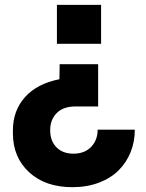

<svg xmlns="http://www.w3.org/2000/svg" viewBox="-20 -568 603 792"><path d="M214.8 -547.9H397V-387.2H214.8ZM226.1 -303.2H384.8V-128.9H292Q240.7 -128.9 213.9 -101.6Q187 -74.2 187 -30.8Q187 13.2 212.9 39.6Q238.8 65.9 283.2 65.9Q329.1 65.9 356 37.8Q382.8 9.8 382.8 -33.2H536.1Q536.1 16.6 518.8 59.6Q501.5 102.5 469.2 134.8Q437 167 387.9 185.5Q338.9 204.1 278.8 204.1Q166.5 204.1 99.9 142.3Q33.2 80.6 33.2 -18.1V-29.8Q33.2 -111.8 83.3 -167.5Q133.3 -223.1 225.1 -241.2Z"/></svg>

Font: Sora
Style: Bold
Weight: 700
Designer: Jonathan Barnbrook, Julián Moncada
Foundry: Barnbrook Fonts
Version: Version 2.000